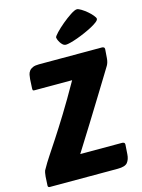

<svg xmlns="http://www.w3.org/2000/svg" viewBox="-140 -1044 834 1124"><g transform="rotate(-15 277.0 -482.0)"><path d="M18 0Q7 0 7 -11L10 -65Q11 -74 13 -87.5Q15 -101 22 -110Q39 -141 63 -177Q87 -213 121 -265Q155 -317 200.5 -390.5Q246 -464 306 -570H78Q70 -570 68.5 -573Q67 -576 67 -584L70 -640Q71 -653 73.5 -665.5Q76 -678 83.5 -688Q91 -698 105 -704Q119 -710 142 -710H524Q530 -710 535 -707Q540 -704 540 -696L536 -642Q534 -616 524 -599Q521 -594 495 -551.5Q469 -509 429 -444Q389 -379 339.5 -299Q290 -219 240 -140H494Q500 -140 505 -137Q510 -134 510 -126L506 -67Q504 -37 489.5 -18.5Q475 0 430 0ZM326 -780Q315 -780 306.5 -787.5Q298 -795 292 -805Q286 -815 283 -823.5Q280 -832 280 -835Q280 -842 300 -863Q320 -884 347 -906.5Q374 -929 400.5 -946.5Q427 -964 440 -964Q449 -964 466 -953.5Q483 -943 499 -929.5Q515 -916 527 -901.5Q539 -887 539 -880Q539 -872 525.5 -861.5Q512 -851 491.5 -840Q471 -829 446 -818Q421 -807 397.5 -798.5Q374 -790 354.5 -785Q335 -780 326 -780Z"/></g></svg>

Font: PoetsenOne
Style: Regular
Weight: 400
Designer: Rodrigo Fuenzalida, Pablo Impallari
Foundry: Pablo Impallari, Rodrigo Fuenzalida
Version: Version 1.000; ttfautohint (v0.8) -G 200 -r 50